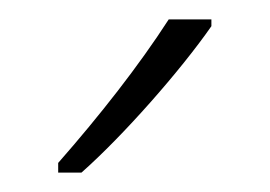

<svg xmlns="http://www.w3.org/2000/svg" viewBox="-20 -784 278 198"><path d="M198 -757V-764H154C123 -716 83 -665 40 -616V-606H64C107 -644 166 -711 198 -757Z"/></svg>

Font: Noto Sans Georgian Condensed ExtraLight
Style: Regular
Weight: 200
Width: 3
Designer: Monotype Design Team, Akaki Razmadze
Foundry: Google LLC
Version: Version 2.005